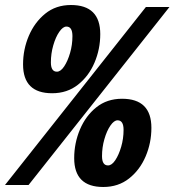

<svg xmlns="http://www.w3.org/2000/svg" viewBox="-30 -738 696 766"><path d="M178 -366Q62 -366 62 -481Q62 -541 85 -595Q108 -649 150.5 -683.5Q193 -718 253 -718Q370 -718 370 -602Q370 -542 347 -488Q324 -434 281 -400Q238 -366 178 -366ZM-10 0 552 -710H646L84 0ZM197 -452Q212 -452 226 -473Q240 -494 249.5 -526.5Q259 -559 259 -594Q259 -632 235 -632Q221 -632 206.5 -611Q192 -590 182.5 -557Q173 -524 173 -489Q173 -452 197 -452ZM382 8Q266 8 266 -107Q266 -167 289 -221.5Q312 -276 354.5 -310Q397 -344 457 -344Q574 -344 574 -228Q574 -168 551 -114Q528 -60 485 -26Q442 8 382 8ZM401 -78Q416 -78 430 -99Q444 -120 453.5 -152.5Q463 -185 463 -220Q463 -258 439 -258Q425 -258 410.5 -237Q396 -216 386.5 -183Q377 -150 377 -115Q377 -78 401 -78Z"/></svg>

Font: Geist Mono Black
Style: Italic
Weight: 900
Italic angle: -12°
Monospace: yes
Designer: Basement.studio, Andrés Briganti, Mateo Zaragoza
Foundry: Basement.studio, Vercel, Andrés Briganti, Guido Ferreyra, Mateo Zaragoza
Version: Version 1.500; ttfautohint (v1.8.4.7-5d5b)